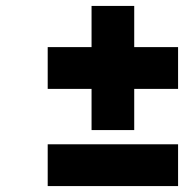

<svg xmlns="http://www.w3.org/2000/svg" viewBox="-20 -628 645 648"><path d="M289 -189V-328H141V-469H289V-608H433V-469H581V-328H433V-189ZM141 0V-141H581V0Z"/></svg>

Font: Overpass Black
Style: Italic
Weight: 900
Italic angle: -10°
Designer: Delve Withrington, Dave Bailey, Thomas Jockin
Foundry: Delve Fonts LLC
Version: Version 4.000